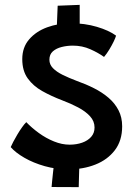

<svg xmlns="http://www.w3.org/2000/svg" viewBox="-20 -728 554 789"><path d="M303.5 41 192 40.5Q192.5 35 194 18.5Q195.5 2 197.8 -18.2Q200 -38.5 202 -55.2Q204 -72 205 -78.5L307 -72.5Q306.5 -61.5 305.8 -40.5Q305 -19.5 304.5 3.2Q304 26 303.5 41ZM213 -605Q213.5 -614.5 214.2 -635Q215 -655.5 215.8 -675.8Q216.5 -696 217 -704.5L307.5 -708Q307.5 -696.5 307.5 -676.8Q307.5 -657 307.5 -637.2Q307.5 -617.5 307 -605.5ZM261 -32Q210.5 -32 163.8 -45.2Q117 -58.5 80.5 -79.5Q44 -100.5 24 -123.5Q27 -131 34.5 -145.2Q42 -159.5 51.5 -175.5Q61 -191.5 70.8 -205.2Q80.5 -219 88 -226Q110 -203 139.5 -181.5Q169 -160 201.8 -146.8Q234.5 -133.5 266 -133.5Q294.5 -133.5 317.8 -141.8Q341 -150 354.8 -165.8Q368.5 -181.5 368.5 -204Q368.5 -230 350 -250.2Q331.5 -270.5 301.2 -286.5Q271 -302.5 235 -316Q190.5 -333 153.5 -353.8Q116.5 -374.5 94 -405.8Q71.5 -437 71.5 -485Q71.5 -533.5 99.8 -566.2Q128 -599 173.8 -615.8Q219.5 -632.5 272 -632.5Q328 -632.5 378 -617.8Q428 -603 457 -581.5Q454.5 -572.5 447 -557Q439.5 -541.5 429.2 -524.5Q419 -507.5 407.5 -494Q385 -510.5 351.5 -525.5Q318 -540.5 279.5 -540.5Q256 -540.5 233.8 -535Q211.5 -529.5 197.2 -517Q183 -504.5 183 -482.5Q183 -463 197.5 -448Q212 -433 237.2 -420.5Q262.5 -408 295.5 -395.5Q332.5 -382.5 366.2 -365.5Q400 -348.5 426 -326.2Q452 -304 467 -275Q482 -246 482 -209Q482 -150 452 -110.8Q422 -71.5 372 -51.8Q322 -32 261 -32Z"/></svg>

Font: Grandstander Thin Medium
Style: Regular
Weight: 500
Version: Version 1.200